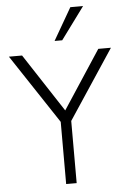

<svg xmlns="http://www.w3.org/2000/svg" viewBox="-64 -1046 725 1092"><g transform="rotate(-5 298.5 -500.0)"><path d="M452.6 -1000 317.4 -816.4H273.9L379.9 -1000ZM589.8 -750 328.6 -355V0H268.6V-355L7.3 -750H82.5L299.8 -417.5L517.6 -750Z"/></g></svg>

Font: Now Alt Light
Style: Regular
Weight: 300
Designer: Alfredo Marco Pradil
Foundry: Alfredo Marco Pradil
Version: Version 1.002;PS 001.002;hotconv 1.0.88;makeotf.lib2.5.64775